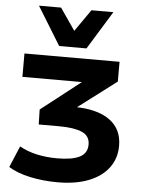

<svg xmlns="http://www.w3.org/2000/svg" viewBox="-62 -823 793 1064"><g transform="rotate(5 334.0 -291.0)"><path d="M299 192Q218 192 145.5 176.5Q73 161 25 131L75 12Q117 36 170 48Q223 60 285 60Q369 60 410.5 38.5Q452 17 452 -31Q452 -80 407.5 -99Q363 -118 280 -118H167L165 -201L440 -416L433 -373H54V-503H583V-393L332 -203L288 -232H353Q481 -232 551 -182.5Q621 -133 621 -39Q621 31 582.5 83Q544 135 472 163.5Q400 192 299 192ZM242 -561 111 -774H234L318 -652L403 -774H525L394 -561Z"/></g></svg>

Font: Nunito Sans 7pt SemiExpanded ExtraBold
Style: Regular
Weight: 800
Width: 6
Designer: Vernon Adams
Foundry: Vernon Adams
Version: Version 3.101;gftools[0.9.27]